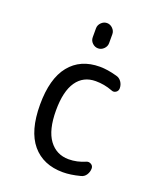

<svg xmlns="http://www.w3.org/2000/svg" viewBox="-139 -829 778 927"><g transform="rotate(20 250.0 -365.0)"><path d="M208 -698.2Q208 -714.8 220.7 -727.5Q233.4 -740.2 250 -740.2Q266.6 -740.2 279.3 -727.5Q292 -714.8 292 -698.2V-652.3Q292 -635.7 279.3 -623Q266.6 -610.4 250 -610.4Q233.4 -610.4 220.7 -622.6Q208 -634.8 208 -652.3ZM294.9 9.8Q193.4 9.8 136.7 -57.6Q80.1 -125 80.1 -259.8Q80.1 -393.6 135.3 -461.9Q190.4 -530.3 290 -530.3Q329.1 -530.3 377.9 -516.6Q394.5 -512.7 404.8 -498Q415 -483.4 415 -464.8Q415 -451.2 403.8 -443.8Q392.6 -436.5 379.9 -442.4Q338.9 -458 294.9 -458Q231.4 -458 196.8 -408.2Q162.1 -358.4 162.1 -259.8Q162.1 -159.2 199.2 -108.9Q236.3 -58.6 299.8 -58.6Q342.8 -58.6 384.8 -77.1Q396.5 -82 408.2 -75.2Q419.9 -68.4 419.9 -54.7Q419.9 -37.1 410.2 -22Q400.4 -6.8 382.8 -2.9Q334 9.8 294.9 9.8Z"/></g></svg>

Font: Rounded Mgen+ 1m regular
Style: Regular
Weight: 400
Designer: [Source Han Sans]
Ryoko NISHIZUKA  (kana & ideographs); Paul D. Hunt (Latin, Greek & Cyrillic); Wenlong ZHANG  (bopomofo
Version: Version 1.059.20150602